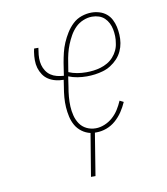

<svg xmlns="http://www.w3.org/2000/svg" viewBox="-83 -608 766 882"><g transform="rotate(-10 300.0 -166.5)"><path d="M270 205 303 6Q281 1 263 -12.5Q245 -26 234.5 -44.5Q224 -63 219 -85Q214 -107 212.5 -130Q211 -153 213 -176.5Q215 -200 219 -223L224 -256Q205 -256 187 -260.5Q169 -265 154 -274.5Q139 -284 129 -299Q119 -314 114 -331Q109 -348 109 -367.5Q109 -387 112 -406L115 -421H135L133 -406Q130 -389 130 -372.5Q130 -356 134 -341Q138 -326 146.5 -313Q155 -300 167.5 -291.5Q180 -283 195.5 -279Q211 -275 228 -274L237 -333Q241 -356 246.5 -379Q252 -402 261.5 -424Q271 -446 284 -467Q297 -488 315 -505Q333 -522 356.5 -530Q380 -538 403 -538Q422 -538 440 -532.5Q458 -527 472 -515.5Q486 -504 494.5 -487.5Q503 -471 507 -453Q511 -435 512 -415.5Q513 -396 510 -377Q507 -358 498.5 -339.5Q490 -321 476 -306Q462 -291 444.5 -280Q427 -269 408 -263.5Q389 -258 370 -255.5Q351 -253 332 -253Q310 -253 288.5 -256.5Q267 -260 247 -268L240 -220Q236 -198 234 -175Q232 -152 233 -130Q234 -108 239.5 -86.5Q245 -65 257 -47.5Q269 -30 288.5 -20.5Q308 -11 331 -11Q351 -11 372 -19.5Q393 -28 410 -43Q427 -58 439 -77Q451 -96 460 -117L478 -108Q468 -85 454 -64Q440 -43 420.5 -26Q401 -9 377.5 -0.5Q354 8 331 8Q329 8 327 8Q325 8 323 8L291 205ZM333 -272Q349 -272 366 -274Q383 -276 400 -281Q417 -286 432.5 -295Q448 -304 460 -317.5Q472 -331 479.5 -347Q487 -363 489 -380Q492 -396 491.5 -412.5Q491 -429 488 -444.5Q485 -460 478 -474Q471 -488 460 -498.5Q449 -509 434 -514Q419 -519 402 -519Q382 -519 361 -510.5Q340 -502 324.5 -486.5Q309 -471 298 -451.5Q287 -432 279 -412Q271 -392 266 -371.5Q261 -351 258 -330L251 -287Q270 -279 290.5 -275.5Q311 -272 333 -272Z"/></g></svg>

Font: Iosevka Curly Slab ThEx
Style: Italic
Weight: 100
Width: 7
Italic angle: -9°
Monospace: yes
Designer: Belleve Invis
Foundry: Belleve Invis
Version: Version 11.1.0; ttfautohint (v1.8.3)